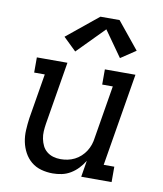

<svg xmlns="http://www.w3.org/2000/svg" viewBox="-85 -831 771 909"><g transform="rotate(10 300.0 -377.0)"><path d="M230 8Q201 8 174 0.5Q147 -7 126.5 -24Q106 -41 93 -65Q80 -89 74.5 -116Q69 -143 70.5 -172Q72 -201 76 -230L112 -447H61V-520H208L158 -218Q155 -199 154 -181Q153 -163 156.5 -145.5Q160 -128 167.5 -112.5Q175 -97 188.5 -86Q202 -75 219 -70Q236 -65 255 -65Q272 -65 289 -68.5Q306 -72 322 -80Q338 -88 351.5 -100.5Q365 -113 374.5 -128Q384 -143 389.5 -159.5Q395 -176 397 -193L439 -447H388V-520H535L461 -74H512V0H366L379 -79Q367 -59 351 -42Q335 -25 315 -13Q295 -1 273 3.5Q251 8 230 8ZM235 -579 173 -639 324 -762H416L521 -633L449 -585L362 -708Z"/></g></svg>

Font: Iosevka Etoile Oblique
Style: Regular
Weight: 400
Italic angle: -9°
Designer: Belleve Invis
Foundry: Belleve Invis
Version: Version 15.5.2; ttfautohint (v1.8.4)